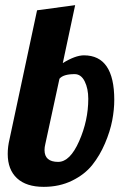

<svg xmlns="http://www.w3.org/2000/svg" viewBox="-20 -720 484 746"><path d="M17 -179 124 -680 272 -700 224 -475Q273 -505 306 -505Q424 -505 424 -332Q424 -294 416 -252Q408 -210 388 -163Q368 -116 338.5 -79Q309 -42 260 -18Q211 6 150 6Q82 6 46 -27.5Q10 -61 10 -122Q10 -150 17 -179ZM323 -336Q323 -376 309 -404Q295 -432 270 -432Q226 -432 211 -414L156 -160Q153 -148 153 -137Q153 -91 206 -91Q252 -91 287.5 -171.5Q323 -252 323 -336Z"/></svg>

Font: Lobster Two
Style: Bold Italic
Weight: 700
Designer: Pablo Impallari
Foundry: Pablo Impallari. www.impallari.com
Version: Version 2.000